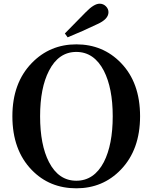

<svg xmlns="http://www.w3.org/2000/svg" viewBox="-20 -1000 826 1039"><path d="M331 -819Q350 -839 389 -878Q427 -916 445 -935Q489 -980 519 -980Q539 -980 553 -966Q567 -952 567 -934Q567 -896 506 -869Q427 -831 346 -798ZM245 -123Q297 -22 393 -22Q489 -22 542 -123Q590 -217 590 -371Q590 -523 542 -617Q489 -719 393 -719Q297 -719 245 -617Q197 -524 197 -371Q197 -216 245 -123ZM634 -660Q738 -553 738 -371Q738 -190 634 -82Q537 19 393 19Q248 19 152 -80Q47 -188 47 -371Q47 -551 152 -659Q250 -760 393 -760Q537 -760 634 -660Z"/></svg>

Font: Source Han Serif JP
Style: Bold
Weight: 700
Designer: Ryoko NISHIZUKA  (kana & ideographs); Frank Grießhammer (Latin, Greek & Cyrillic); Wenlong ZHANG  (bopomofo); Sandoll Co
Foundry: Adobe Systems Incorporated
Version: Version 1.000;PS 1;hotconv 16.6.53;makeotf.lib2.5.65590